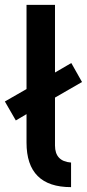

<svg xmlns="http://www.w3.org/2000/svg" viewBox="-23 -760 357 789"><path d="M-3 -343 86 -394V-740H203V-462L270 -501L314 -423L203 -359V-162Q203 -97 269 -92V9Q86 9 86 -174V-291L42 -265Z"/></svg>

Font: Oxanium SemiBold
Style: Regular
Weight: 600
Designer: Severin Meyer
Version: Version 2.000